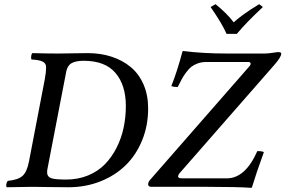

<svg xmlns="http://www.w3.org/2000/svg" viewBox="-20 -904 1381 929"><path d="M300.8 -559.1 210 -88.9Q208 -81.1 208 -69.8Q208 -49.3 226.8 -42.2Q245.6 -35.2 299.8 -35.2Q357.9 -35.2 406.2 -55.2Q454.6 -75.2 487.8 -109.4Q521 -143.6 544.2 -189.5Q567.4 -235.4 578.1 -286.1Q588.9 -336.9 588.9 -391.1Q588.9 -492.2 538.8 -551Q488.8 -609.9 384.8 -609.9Q348.6 -609.9 327.9 -599.1Q307.1 -588.4 300.8 -559.1ZM259.8 -645Q283.2 -645 331.8 -646Q380.4 -647 403.8 -647Q466.8 -647 520 -629.6Q573.2 -612.3 612.8 -579.3Q652.3 -546.4 674.6 -495.1Q696.8 -443.8 696.8 -378.9Q696.8 -296.9 668 -225.8Q639.2 -154.8 588.6 -105Q538.1 -55.2 466.3 -26.6Q394.5 2 311 2Q266.6 2 208.5 1Q150.4 0 137.2 0Q94.2 0 12.2 2Q8.8 -3.9 10.5 -12.7Q12.2 -21.5 17.1 -28.8Q67.9 -33.7 89.1 -53Q110.4 -72.3 120.1 -122.1L196.8 -521Q203.1 -554.7 203.1 -579.1Q203.1 -597.2 186.8 -605.7Q170.4 -614.3 131.8 -616.2Q129.4 -625.5 131.3 -634.8Q133.3 -644 136.2 -647Q204.6 -645 259.8 -645ZM696.8 -12.2Q696.8 -24.9 710 -38.1L1183.1 -579.1Q1192.9 -588.9 1192.9 -596.2Q1192.9 -599.1 1190.2 -601.6Q1187.5 -604 1183.1 -604H977.1Q955.6 -604 937.3 -597.4Q918.9 -590.8 906.5 -581.3Q894 -571.8 880.9 -554Q867.7 -536.1 859.9 -521.7Q852.1 -507.3 839.8 -482.9Q818.8 -482.9 809.1 -487.8Q838.9 -563 862.8 -654.8Q863.3 -655.3 864.5 -656Q865.7 -656.7 866.2 -657.2Q962.9 -645 1078.1 -645H1259.8Q1276.4 -645 1297.9 -648.4Q1319.3 -651.9 1323.2 -651.9Q1334 -651.9 1337.4 -650.1Q1340.8 -648.4 1340.8 -644Q1340.8 -628.4 1308.1 -590.8L854 -71.8Q841.8 -59.6 841.8 -49.8Q841.8 -41 863.8 -41H1077.1Q1167 -41 1225.1 -172.9Q1248.5 -172.9 1256.8 -168Q1219.2 -64.5 1199.2 2L1195.8 4.9Q1131.8 0 983.9 0H712.9Q696.8 0 696.8 -12.2ZM1126 -740.2H1076.2Q1056.2 -787.1 999 -870.1L1022.9 -883.8Q1079.6 -837.9 1110.8 -795.9Q1130.9 -814 1153.8 -830.8Q1176.8 -847.7 1190.9 -856.7Q1205.1 -865.7 1233.9 -883.8L1252 -870.1Q1171.9 -795.4 1126 -740.2Z"/></svg>

Font: Common Serif Medium
Style: Italic
Weight: 500
Italic angle: -12°
Designer: Philipp H. Poll, Khaled Hosny
Foundry: Stefan Peev, Context Ltd.
Version: Version 1.026